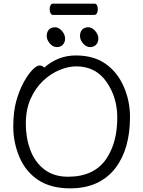

<svg xmlns="http://www.w3.org/2000/svg" viewBox="-20 -1018 785 1056"><path d="M420 -820Q420 -842 432 -855Q444 -868 466 -868Q486 -868 503.5 -848Q521 -828 521 -806Q521 -785 508.5 -772Q496 -759 476 -759Q454 -759 437 -779Q420 -799 420 -820ZM283 -868Q303 -868 320.5 -848Q338 -828 338 -806Q338 -785 325.5 -772Q313 -759 293 -759Q271 -759 254 -779Q237 -799 237 -820Q237 -842 249 -855Q261 -868 283 -868ZM253 -968Q253 -980 258 -989Q263 -998 272 -998H500Q509 -998 513.5 -989Q518 -980 518 -967Q518 -955 513 -945.5Q508 -936 499 -936H271Q263 -936 258 -945.5Q253 -955 253 -968ZM223 -646Q299 -713 397 -713Q495 -713 560 -667.5Q625 -622 660 -543Q695 -464 695 -375Q695 -200 616 -95Q529 18 366 18Q259 18 189.5 -28.5Q120 -75 86.5 -155Q53 -235 53 -319.5Q53 -404 69.5 -462.5Q86 -521 110 -565Q134 -609 158 -633.5Q182 -658 197.5 -658Q213 -658 223 -646ZM354 -46Q498 -46 565 -145Q625 -234 625 -371Q625 -483 565.5 -568Q506 -653 399 -653Q356 -653 307.5 -633Q259 -613 217 -573.5Q175 -534 148.5 -475Q122 -416 122 -337.5Q122 -259 147 -192.5Q172 -126 224 -86Q276 -46 354 -46Z"/></svg>

Font: Moon Stars Kai T
Style: Regular
Weight: 400
Designer: GuiWonder
Version: Version 1.101